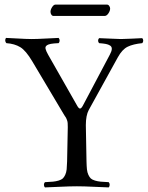

<svg xmlns="http://www.w3.org/2000/svg" viewBox="-20 -816 650 841"><path d="M438 -746.1H214.4Q208.5 -746.1 204.8 -752Q201.2 -757.8 201.2 -764.2Q201.2 -773.9 208.3 -784.9Q215.3 -795.9 223.1 -795.9H448.2Q454.6 -795.9 458.5 -790Q462.4 -784.2 462.4 -778.8Q462.4 -768.6 454.8 -757.3Q447.3 -746.1 438 -746.1ZM358.9 -108.9Q359.4 -87.9 360.8 -74.2Q362.3 -60.5 367.2 -50Q372.1 -39.6 377.9 -34.2Q383.8 -28.8 396 -25.1Q408.2 -21.5 420.9 -20.3Q433.6 -19 456.1 -18.1Q460.4 -13.7 460.4 -6.6Q460.4 0.5 456.1 4.9Q436 4.4 391.6 2.2Q347.2 0 316.9 0Q286.1 0 241 2.2Q195.8 4.4 176.8 4.9Q172.4 0.5 172.4 -6.6Q172.4 -13.7 176.8 -18.1Q199.2 -19 211.9 -20.3Q224.6 -21.5 236.8 -25.1Q249 -28.8 254.9 -34.2Q260.7 -39.6 265.6 -50Q270.5 -60.5 272 -74.2Q273.4 -87.9 273.9 -108.9L276.9 -258.8Q276.9 -270 276.4 -276.9Q275.9 -283.7 273.4 -290.3Q271 -296.9 269.3 -300Q267.6 -303.2 261.7 -311.5Q257.3 -319.3 252.9 -326.2L121.6 -546.9Q93.3 -594.7 68.8 -609.4Q43.9 -624.5 7.8 -627Q3.4 -631.3 2.9 -638.4Q2.4 -645.5 6.8 -649.9Q13.7 -649.9 54.9 -647.5Q96.2 -645 119.1 -645Q141.1 -645 180.9 -647.2Q220.7 -649.4 236.8 -649.9Q241.2 -645.5 241.2 -638.4Q241.2 -631.3 236.8 -627Q213.9 -626 202.1 -623.8Q190.4 -621.6 183.8 -616.2Q177.2 -610.8 179.7 -601.6Q181.6 -592.8 190.9 -576.2L317.4 -354Q324.2 -341.3 329.8 -340.6Q335.4 -339.8 342.3 -352.1L460.9 -576.2Q469.2 -591.3 469.7 -601.3Q470.2 -611.3 462.2 -616.5Q454.1 -621.6 443.6 -623.5Q433.1 -625.5 414.1 -627Q409.7 -631.3 409.7 -637.9Q409.7 -644.5 414.1 -648.9Q433.6 -648.4 465.8 -646.7Q498 -645 509.8 -645Q522.9 -645 557.6 -646.7Q592.3 -648.4 603 -648.9Q607.4 -644.5 607.4 -637.9Q607.4 -631.3 603 -627Q563 -623 539.1 -611.3Q515.1 -599.6 496.1 -564.9L368.7 -334Q356 -310.5 356 -267.6Z"/></svg>

Font: Linux Libertine Display G
Style: Regular
Weight: 400
Designer: Philipp H. Poll
Foundry: Philipp H. Poll
Version: Version 5.0.9